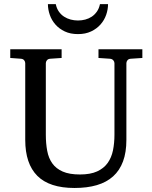

<svg xmlns="http://www.w3.org/2000/svg" viewBox="-20 -915 752 951"><path d="M627 -624Q616.2 -623 611.1 -616.2Q606 -609.4 606 -602.1V-222.2Q606 -160.6 589.4 -115.7Q572.8 -70.8 540.3 -41.5Q507.8 -12.2 459.7 2Q411.6 16.1 349.1 16.1Q225.1 16.1 165 -43.9Q105 -104 105 -222.2V-602.1Q105 -609.4 99.9 -616.2Q94.7 -623 84 -624L30.8 -627.9V-670.9H285.2V-627.9L228 -624Q217.3 -623 212.2 -616.2Q207 -609.4 207 -602.1V-248Q207 -204.1 213.9 -167.7Q220.7 -131.3 239.3 -105.5Q257.8 -79.6 290.8 -65.2Q323.7 -50.8 376 -50.8Q427.7 -50.8 460.9 -65.9Q494.1 -81.1 513.2 -107.7Q532.2 -134.3 539.6 -170.4Q546.9 -206.5 546.9 -248V-602.1Q546.9 -609.4 541.3 -616.2Q535.6 -623 524.9 -624L467.8 -627.9V-670.9H685.1V-627.9ZM515.1 -894.5Q515.1 -868.2 505.9 -841.6Q496.6 -814.9 477.8 -793.7Q459 -772.5 431.2 -759.3Q403.3 -746.1 366.2 -746.1Q328.6 -746.1 300.8 -759.3Q272.9 -772.5 254.4 -793.7Q235.8 -814.9 226.6 -841.6Q217.3 -868.2 217.3 -894.5H256.3Q260.7 -873 271.5 -857.7Q282.2 -842.3 297.4 -832.5Q312.5 -822.8 330.1 -818.1Q347.7 -813.5 366.2 -813.5Q384.8 -813.5 402.3 -818.1Q419.9 -822.8 434.6 -832.5Q449.2 -842.3 460 -857.7Q470.7 -873 475.1 -894.5Z"/></svg>

Font: Charis SIL
Style: Regular
Weight: 400
Foundry: SIL International
Version: Version 4.112